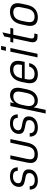

<svg xmlns="http://www.w3.org/2000/svg" viewBox="1336 -2056 872 3585"><g transform="rotate(-90 1772.5 -264.0)"><path d="M24 -146H88Q88 -99 115.5 -75.5Q143 -52 203 -52Q259 -52 296 -80Q333 -108 333 -156Q333 -187 314 -202Q295 -217 255 -224L196 -235Q133 -247 104 -272Q75 -297 75 -345Q75 -394 99.5 -432.5Q124 -471 168.5 -492.5Q213 -514 273 -514Q359 -514 399.5 -476Q440 -438 440 -369H374Q374 -415 348 -436.5Q322 -458 265 -458Q210 -458 176.5 -429.5Q143 -401 143 -358Q143 -330 161 -315.5Q179 -301 217 -294L280 -282Q344 -270 373 -242.5Q402 -215 402 -166Q402 -88 345 -41Q288 6 195 6Q110 6 67 -33.5Q24 -73 24 -146Z M521 -130Q521 -152 528 -189L595 -507H664L597 -194Q590 -159 590 -139Q590 -97 613 -76Q636 -55 686 -55Q750 -55 784 -88.5Q818 -122 833 -195L900 -507H968L900 -186Q859 6 680 6Q602 6 561.5 -29Q521 -64 521 -130Z M1013 -146H1077Q1077 -99 1104.5 -75.5Q1132 -52 1192 -52Q1248 -52 1285 -80Q1322 -108 1322 -156Q1322 -187 1303 -202Q1284 -217 1244 -224L1185 -235Q1122 -247 1093 -272Q1064 -297 1064 -345Q1064 -394 1088.5 -432.5Q1113 -471 1157.5 -492.5Q1202 -514 1262 -514Q1348 -514 1388.5 -476Q1429 -438 1429 -369H1363Q1363 -415 1337 -436.5Q1311 -458 1254 -458Q1199 -458 1165.5 -429.5Q1132 -401 1132 -358Q1132 -330 1150 -315.5Q1168 -301 1206 -294L1269 -282Q1333 -270 1362 -242.5Q1391 -215 1391 -166Q1391 -88 1334 -41Q1277 6 1184 6Q1099 6 1056 -33.5Q1013 -73 1013 -146Z M1584 -507H1653L1638 -436Q1666 -474 1703.5 -493.5Q1741 -513 1785 -513Q1849 -513 1887.5 -478Q1926 -443 1926 -371Q1926 -340 1919 -306L1896 -197Q1873 -91 1816.5 -42.5Q1760 6 1686 6Q1595 6 1560 -71L1513 152H1445ZM1829 -205 1849 -301Q1855 -333 1855 -355Q1855 -407 1829.5 -429.5Q1804 -452 1763 -452Q1702 -452 1662.5 -409.5Q1623 -367 1608 -296L1590 -212Q1584 -185 1584 -162Q1584 -112 1609.5 -83.5Q1635 -55 1686 -55Q1798 -55 1829 -205Z M2429 -366Q2429 -338 2421 -298L2409 -240H2092L2086 -209Q2079 -178 2079 -151Q2079 -98 2107.5 -76.5Q2136 -55 2186 -55Q2238 -55 2273 -81Q2308 -107 2321 -156H2387Q2371 -78 2316.5 -36Q2262 6 2177 6Q2101 6 2055.5 -31Q2010 -68 2010 -146Q2010 -173 2018 -213L2036 -300Q2059 -410 2120.5 -462Q2182 -514 2268 -514Q2341 -514 2385 -477.5Q2429 -441 2429 -366ZM2361 -361Q2361 -410 2335 -431Q2309 -452 2262 -452Q2204 -452 2163 -418.5Q2122 -385 2105 -302L2103 -291H2351L2355 -309Q2361 -339 2361 -361Z M2600 -507H2668L2560 0H2493ZM2635 -680H2707L2688 -590H2616Z M2848 -129Q2846 -121 2846 -106Q2846 -60 2899 -60H2939L2926 0H2875Q2827 0 2801 -24Q2775 -48 2775 -90Q2775 -109 2779 -126L2849 -453H2770L2781 -507H2860L2885 -623L2960 -655L2928 -507H3043L3032 -453H2917Z M3081 -138Q3081 -168 3088 -202L3110 -306Q3133 -414 3194.5 -464Q3256 -514 3344 -514Q3417 -514 3461 -479Q3505 -444 3505 -371Q3505 -344 3497 -306L3475 -202Q3452 -93 3391 -43.5Q3330 6 3244 6Q3169 6 3125 -28.5Q3081 -63 3081 -138ZM3407 -206 3427 -302Q3434 -333 3434 -358Q3434 -452 3334 -452Q3275 -452 3235 -418.5Q3195 -385 3177 -302L3157 -205Q3151 -174 3151 -151Q3151 -98 3178.5 -76.5Q3206 -55 3254 -55Q3311 -55 3350.5 -88.5Q3390 -122 3407 -206Z"/></g></svg>

Font: D-DIN
Style: DIN-Italic
Weight: 400
Italic angle: -12°
Designer: Charles Nix
Foundry: Datto Inc.
Version: Version 1.00